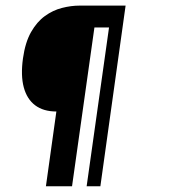

<svg xmlns="http://www.w3.org/2000/svg" viewBox="-20 -605 640 685"><path d="M143.8 59.6 181.1 -207.2Q135 -207.2 105.6 -229.2Q76.2 -251.2 64.8 -293.4Q53.5 -335.6 61.9 -396.5Q69.9 -453.6 90.7 -490.4Q111.6 -527.2 140.2 -547.8Q168.8 -568.5 201.1 -576.7Q233.4 -585 264.2 -585H428.1L338.1 59.6H289.1L369 -507.1H316.9L237 59.6Z"/></svg>

Font: Alumni Sans Thin
Style: Italic
Weight: 100
Italic angle: -8°
Designer: Robert E. Leuschke
Foundry: Robert E. Leuschke
Version: Version 1.016